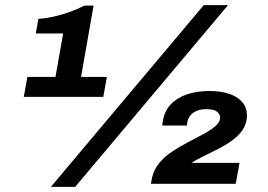

<svg xmlns="http://www.w3.org/2000/svg" viewBox="-20 -719 1048 751"><path d="M179 12 777 -699H872L274 12ZM73 -340 87 -418H197L227 -588H120L130 -645Q158 -647 190 -654Q222 -661 253.5 -672.5Q285 -684 310 -697H346L297 -418H398L384 -340ZM570 0 575 -25Q582 -56 603 -81.5Q624 -107 654.5 -127Q685 -147 717 -163.5Q749 -180 777.5 -195.5Q806 -211 823.5 -226.5Q841 -242 841 -259Q841 -273 828.5 -282.5Q816 -292 787 -292Q765 -292 749.5 -285.5Q734 -279 725 -268Q716 -257 713 -243L711 -228H615Q615 -233 615.5 -237.5Q616 -242 617 -246Q624 -286 648.5 -311.5Q673 -337 711.5 -350Q750 -363 799 -363Q845 -363 878 -351.5Q911 -340 928.5 -318.5Q946 -297 946 -268Q946 -242 934.5 -220.5Q923 -199 904 -182.5Q885 -166 862 -152.5Q839 -139 814.5 -127Q790 -115 768 -104Q746 -93 729 -82H917L902 0Z"/></svg>

Font: Archivo SemiExpanded ExtraBold
Style: Italic
Weight: 800
Width: 6
Italic angle: -10°
Designer: Hector Gatti
Foundry: Omnibus-Type
Version: Version 2.001